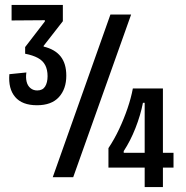

<svg xmlns="http://www.w3.org/2000/svg" viewBox="-20 -719 754 779"><path d="M130 -292Q70 -292 41.5 -325.5Q13 -359 18 -418L87 -425Q84 -404 88 -387.5Q92 -371 103.5 -361.5Q115 -352 131 -352Q153 -352 163 -368Q173 -384 173 -410Q173 -436 163.5 -454.5Q154 -473 133.5 -484Q113 -495 82 -501V-528L162 -632V-637L27 -636V-699H235V-633L157 -533V-530Q203 -519 226 -490Q249 -461 249 -412Q249 -358 219 -325Q189 -292 130 -292ZM194 0 428 -660H512L277 0ZM420 -39V-118Q444 -154 463.5 -195.5Q483 -237 497.5 -279.5Q512 -322 519 -360H641V40H567V-302H560Q550 -251 529.5 -199Q509 -147 482 -106V-99H684V-39Z"/></svg>

Font: Bricolage Grotesque 36pt Condensed
Style: Regular
Weight: 400
Width: 3
Designer: Mathieu Triay
Foundry: Atelier Triay
Version: Version 1.001;gftools[0.9.33.dev8+g029e19f]